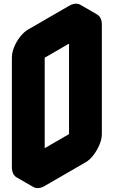

<svg xmlns="http://www.w3.org/2000/svg" viewBox="-20 -946 603 1018"><path d="M217 -740 433 -865Q467 -885 493.5 -870Q520 -855 520 -815V-235Q520 -209 507.5 -179Q495 -149 475.5 -123.5Q456 -98 433 -85L217 40Q182 60 156 45Q130 30 130 -10V-590Q130 -617 142 -646.5Q154 -676 174 -701.5Q194 -727 217 -740ZM217 -60 433 -185V-765L217 -640ZM433 -765V-185L346 -235V-815ZM433 -185 217 -60 130 -110 346 -235ZM494 -870Q467 -885 433 -865L217 -740Q194 -727 174 -701.5Q154 -676 142 -646.5Q130 -617 130 -590V-10Q130 30 156 45L69 -5Q43 -20 43 -60V-640Q43 -667 55 -696.5Q67 -726 87 -751.5Q107 -777 130 -790L346 -915Q381 -935 407 -920Z"/></svg>

Font: Nabla
Style: Regular
Weight: 400
Designer: Arthur Reinders Folmer
Foundry: Typearture
Version: Version 1.002